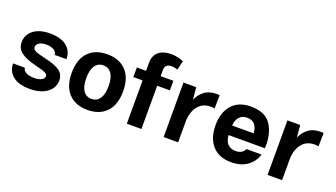

<svg xmlns="http://www.w3.org/2000/svg" viewBox="-64 -1249 3084 1762"><g transform="rotate(20 1478.0 -367.5)"><path d="M262.2 -537.6C131.3 -537.6 46.4 -470.7 46.4 -374C46.4 -333.5 62 -300.8 92.8 -276.9C123.5 -252.4 175.8 -231 250.5 -212.9C344.2 -190.4 363.3 -179.2 363.3 -153.8C363.3 -126 326.7 -103 267.6 -103C194.8 -103 158.2 -127.4 154.8 -162.6H39.6C39.6 -111.3 58.6 -70.8 96.7 -40.5C134.8 -9.8 190.9 5.4 264.6 5.4C402.3 5.4 491.7 -63.5 491.7 -160.2C491.7 -198.7 477.1 -229.5 447.3 -251.5C417.5 -273.4 365.7 -293 292.5 -309.1C194.3 -331.5 173.8 -343.8 173.8 -374.5C173.8 -405.3 210.9 -429.7 267.1 -429.7C333.5 -429.7 368.2 -403.8 371.6 -366.7H486.3C486.3 -418.9 467.3 -460.4 429.7 -491.2C392.1 -522 335.9 -537.6 262.2 -537.6Z M825.2 -537.6C746.6 -537.6 685.5 -514.2 641.1 -467.8C596.7 -421.4 574.2 -354 574.2 -266.1C574.2 -178.7 596.7 -111.3 641.1 -64.9C685.5 -18.1 747.1 5.4 825.2 5.4C903.3 5.4 964.8 -18.1 1009.3 -64.9C1053.7 -111.3 1076.2 -178.7 1076.2 -266.1C1076.2 -354 1054.2 -421.4 1009.8 -467.8C965.3 -514.2 903.8 -537.6 825.2 -537.6ZM825.2 -429.7C893.1 -429.7 934.6 -375 934.6 -266.1C934.6 -157.2 893.6 -102.5 825.2 -102.5C757.3 -102.5 716.3 -157.2 716.3 -266.1C716.3 -375 758.3 -429.7 825.2 -429.7Z M1209.5 -422.4V0H1352.1V-422.4H1476.1V-516.1H1352.1V-579.1C1352.1 -618.2 1377 -636.2 1416.5 -636.2C1437.5 -636.2 1461.4 -630.4 1475.6 -625L1497.1 -714.4C1463.4 -728.5 1419.9 -739.7 1375.5 -739.7C1285.2 -739.7 1209.5 -699.7 1209.5 -595.2V-516.1H1119.6V-422.4Z M1568.8 0H1710.4V-220.7C1714.8 -277.8 1731.4 -323.7 1760.7 -358.4C1789.6 -393.1 1830.1 -410.2 1881.8 -410.2C1895 -410.2 1907.2 -408.7 1918.5 -406.2L1920.9 -537.1C1912.1 -538.1 1902.8 -538.6 1892.6 -538.6C1843.3 -538.6 1803.7 -526.9 1773.9 -503.9C1743.7 -481 1720.2 -450.7 1704.1 -414.1L1693.4 -532.7H1568.8Z M2477.1 -221.2C2477.5 -231.4 2478 -242.2 2478 -252.4C2478 -335.4 2459 -403.8 2420.9 -457.5C2382.8 -510.7 2317.9 -537.6 2225.6 -537.6C2148.4 -537.6 2087.9 -513.7 2044.4 -465.3C2001 -417 1979 -350.6 1979 -266.1C1979 -181.6 2001 -115.2 2044.4 -66.9C2087.9 -18.6 2148.9 5.4 2228 5.4C2292 5.4 2344.7 -9.8 2386.2 -40.5C2427.2 -70.8 2454.6 -109.4 2468.3 -156.7H2321.8C2308.1 -126 2277.8 -105.5 2233.4 -105.5C2163.1 -105.5 2126.5 -150.4 2122.6 -221.2ZM2123.5 -314.5C2125 -348.6 2134.8 -376.5 2153.3 -397.9C2171.4 -418.9 2196.3 -429.7 2227.1 -429.7C2262.7 -429.7 2289.1 -418.9 2306.2 -397.5C2322.8 -376 2331.5 -348.1 2333 -314.5Z M2584 0H2725.6V-220.7C2730 -277.8 2746.6 -323.7 2775.9 -358.4C2804.7 -393.1 2845.2 -410.2 2897 -410.2C2910.2 -410.2 2922.4 -408.7 2933.6 -406.2L2936 -537.1C2927.2 -538.1 2918 -538.6 2907.7 -538.6C2858.4 -538.6 2818.8 -526.9 2789.1 -503.9C2758.8 -481 2735.4 -450.7 2719.2 -414.1L2708.5 -532.7H2584Z"/></g></svg>

Font: Estedad Bold
Style: Regular
Weight: 700
Designer: Amin Abedi
Version: Version 7.3